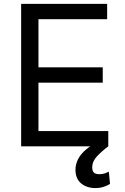

<svg xmlns="http://www.w3.org/2000/svg" viewBox="-20 -747 638 980"><path d="M87.9 0V-727.1H526.9V-648.9H176.3V-403.3H504.4V-325.2H176.3V-78.1H532.7V0ZM466.3 212.9Q422.9 212.9 394 189Q365.2 165 365.2 119.1Q365.2 92.8 377.9 66.7Q390.6 40.5 419.2 16.1Q447.8 -8.3 494.6 -29.8L532.7 0Q501 23.4 475.8 49.8Q450.7 76.2 450.7 107.9Q450.7 124 458.5 133.1Q466.3 142.1 487.3 142.1Q503.4 142.1 515.9 137.7Q528.3 133.3 535.6 129.4L541.5 191.9Q529.8 199.2 510.7 206.1Q491.7 212.9 466.3 212.9Z"/></svg>

Font: Sahel VF Regular
Style: Regular
Weight: 400
Foundry: Saber Rastikerdar (saber.rastikerdar@gmail.com)
Version: Version 3.4.0